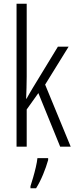

<svg xmlns="http://www.w3.org/2000/svg" viewBox="-20 -780 402 1021"><path d="M122 -372Q122 -341 121 -313Q120 -285 119 -255H121Q130 -271 137.5 -284Q145 -297 154 -312L288 -532H345L220 -330L356 0H300L184 -285L122 -198V0H68V-760H122ZM236 71Q226 107 209 148Q192 189 172 221H142V210Q148 192 156 164.5Q164 137 170.5 109Q177 81 179 61H236Z"/></svg>

Font: Noto Sans Myanmar ExtraCondensed Light
Style: Regular
Weight: 300
Width: 2
Designer: Monotype Design Team
Foundry: Monotype Imaging Inc.
Version: Version 2.107; ttfautohint (v1.8.4.7-5d5b)